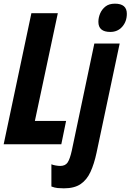

<svg xmlns="http://www.w3.org/2000/svg" viewBox="-23 -786 711 1046"><path d="M-3 0 148 -714H292L167 -127H337L311 0ZM578 -612Q513 -612 513 -667Q513 -690 522.5 -712.5Q532 -735 551.5 -750.5Q571 -766 603 -766Q668 -766 668 -711Q668 -669 643 -640.5Q618 -612 578 -612ZM325 240Q308 240 291.5 238.5Q275 237 257 230V109Q266 113 280.5 115.5Q295 118 305 118Q333 118 345.5 99Q358 80 368 35L491 -549H629L503 46Q490 107 470 150.5Q450 194 416 217Q382 240 325 240Z"/></svg>

Font: Noto Sans ExtraCondensed ExtraBold
Style: Italic
Weight: 800
Width: 2
Italic angle: -12°
Designer: Monotype Design Team
Foundry: Monotype Imaging Inc.
Version: Version 2.013; ttfautohint (v1.8.4.7-5d5b)